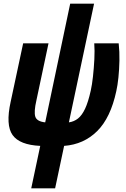

<svg xmlns="http://www.w3.org/2000/svg" viewBox="-20 -785 686 1045"><path d="M150 240 199 9Q87 4 48.5 -50Q10 -104 38 -231L106 -549H244L178 -238Q164 -177 172 -150.5Q180 -124 226 -119L362 -765H492L355 -119Q383 -123 404.5 -140Q426 -157 443 -193Q460 -229 474 -292Q481 -323 486 -368.5Q491 -414 493.5 -462Q496 -510 493 -549H626Q631 -503 630 -454.5Q629 -406 624.5 -363Q620 -320 613 -289Q582 -144 509 -71.5Q436 1 329 9L280 240Z"/></svg>

Font: Noto Sans ExtraCondensed ExtraBold
Style: Italic
Weight: 800
Width: 2
Italic angle: -12°
Designer: Monotype Design Team
Foundry: Monotype Imaging Inc.
Version: Version 2.013; ttfautohint (v1.8.4.7-5d5b)